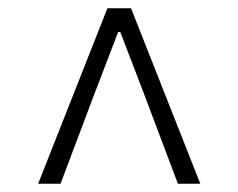

<svg xmlns="http://www.w3.org/2000/svg" viewBox="-20 -762 575 463"><path d="M72 -319H126L209 -539L265 -685H270L326 -539L409 -319H463L296 -742H239Z"/></svg>

Font: Genne Gothic Light
Style: Regular
Weight: 300
Designer: Ryoko NISHIZUKA (kana & ideographs); Paul D. Hunt (Latin, Greek & Cyrillic); Wenlong ZHANG (bopomofo); Sandoll Communica
Foundry: Adobe Systems Incorporated
Version: Version 1.004;PS 1.004;hotconv 16.6.51;makeotf.lib2.5.65220